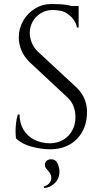

<svg xmlns="http://www.w3.org/2000/svg" viewBox="-20 -734 513 962"><path d="M238 -714Q258 -714 276.5 -713Q295 -712 312 -709.5Q329 -707 344.5 -702.5Q360 -698 374 -692V-596H365Q365 -610 352 -630.5Q339 -651 318 -665Q303 -676 283 -680Q263 -684 244 -684Q211 -684 185 -668Q159 -652 144 -626Q129 -600 129 -570Q129 -548 138 -523Q147 -498 169 -476L365 -294Q392 -267 404 -236.5Q416 -206 416 -174Q416 -90 366 -38.5Q316 13 234 14Q186 14 137 0.5Q88 -13 60 -41Q58 -59 58 -78Q58 -97 60.5 -118Q63 -139 69 -160H78Q78 -117 97.5 -84.5Q117 -52 152 -34Q187 -16 234 -16Q290 -19 324 -55.5Q358 -92 358 -149Q358 -176 349 -200Q340 -224 320 -244L129 -422Q99 -452 86.5 -483.5Q74 -515 74 -546Q74 -591 96 -629.5Q118 -668 155.5 -691Q193 -714 238 -714ZM374 -704V-683H298V-704ZM205 92Q205 78 214.5 71Q224 64 236 64Q259 64 268.5 85.5Q278 107 278 126Q278 160 255 183Q232 206 201 208L199 201Q220 194 228.5 182Q237 170 237 158Q237 149 234 141Q231 133 226 128Q220 120 212.5 111.5Q205 103 205 92Z"/></svg>

Font: Cinzel
Style: Regular
Weight: 400
Designer: Natanael Gama
Version: Version 2.000